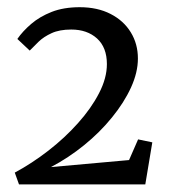

<svg xmlns="http://www.w3.org/2000/svg" viewBox="-20 -922 462 520"><path d="M20 -454.5Q66.5 -479.5 111 -514Q155.5 -548.5 191.2 -588.5Q227 -628.5 248.2 -669.5Q269.5 -710.5 269.5 -748.5Q269.5 -793.5 242.8 -817.8Q216 -842 173 -842Q141 -842 119.8 -832.2Q98.5 -822.5 84.5 -809Q70.5 -795.5 60.5 -785L27 -816.5Q41.5 -837.5 64.5 -857.2Q87.5 -877 120 -889.8Q152.5 -902.5 196 -902.5Q244 -902.5 279.5 -884.2Q315 -866 334.2 -834.5Q353.5 -803 353.5 -763.5Q353.5 -726 334.8 -685Q316 -644 283.2 -603.8Q250.5 -563.5 208 -529Q165.5 -494.5 118 -469.5L329.5 -488.5L354 -544.5L392.5 -536.5L373.5 -422.5H31.5Z"/></svg>

Font: Merriweather 20pt Light
Style: Regular
Weight: 300
Version: Version 2.100